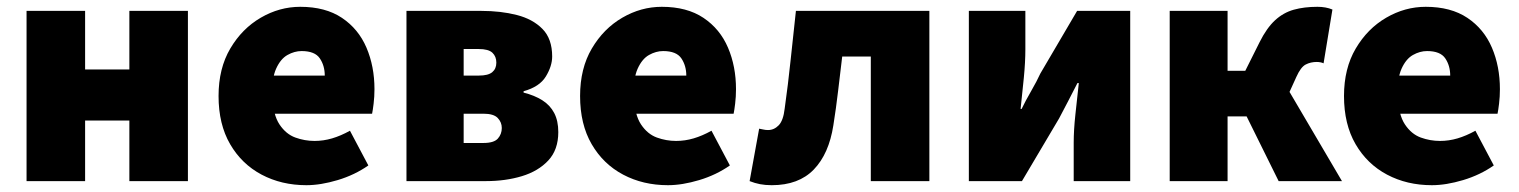

<svg xmlns="http://www.w3.org/2000/svg" viewBox="-20 -532 4462 564"><path d="M58 0V-500H230V-328H360V-500H532V0H360V-178H230V0Z M880 12Q807 12 748.5 -19Q690 -50 656 -108.5Q622 -167 622 -250Q622 -331 656.5 -389.5Q691 -448 746 -480Q801 -512 862 -512Q936 -512 984.5 -479.5Q1033 -447 1056.5 -392Q1080 -337 1080 -270Q1080 -248 1077.5 -227.5Q1075 -207 1073 -198H758L756 -310H934Q934 -339 919.5 -360.5Q905 -382 866 -382Q845 -382 824.5 -370.5Q804 -359 791 -330Q778 -301 780 -250Q782 -195 801 -166.5Q820 -138 847.5 -128Q875 -118 904 -118Q930 -118 955.5 -125.5Q981 -133 1008 -148L1062 -46Q1022 -18 972 -3Q922 12 880 12Z M1174 0V-500H1394Q1451 -500 1498 -488Q1545 -476 1573.5 -447Q1602 -418 1602 -366Q1602 -338 1583.5 -307.5Q1565 -277 1518 -264V-260Q1550 -252 1573 -237.5Q1596 -223 1608 -200Q1620 -177 1620 -144Q1620 -92 1590.5 -60.5Q1561 -29 1513 -14.5Q1465 0 1408 0ZM1342 -310H1387Q1414 -310 1426 -320Q1438 -330 1438 -348Q1438 -366 1426.5 -377Q1415 -388 1386 -388H1342ZM1342 -112H1400Q1431 -112 1442.5 -125Q1454 -138 1454 -156Q1454 -173 1442 -185.5Q1430 -198 1400 -198H1342Z M1942 12Q1869 12 1810.5 -19Q1752 -50 1718 -108.5Q1684 -167 1684 -250Q1684 -331 1718.5 -389.5Q1753 -448 1808 -480Q1863 -512 1924 -512Q1998 -512 2046.5 -479.5Q2095 -447 2118.5 -392Q2142 -337 2142 -270Q2142 -248 2139.5 -227.5Q2137 -207 2135 -198H1820L1818 -310H1996Q1996 -339 1981.5 -360.5Q1967 -382 1928 -382Q1907 -382 1886.5 -370.5Q1866 -359 1853 -330Q1840 -301 1842 -250Q1844 -195 1863 -166.5Q1882 -138 1909.5 -128Q1937 -118 1966 -118Q1992 -118 2017.5 -125.5Q2043 -133 2070 -148L2124 -46Q2084 -18 2034 -3Q1984 12 1942 12Z M2247 12Q2228 12 2212.5 9Q2197 6 2182 0L2210 -154Q2216 -153 2222.5 -151.5Q2229 -150 2236 -150Q2254 -150 2267.5 -164Q2281 -178 2285 -213Q2295 -284 2302.5 -356Q2310 -428 2318 -500H2710V0H2538V-366H2454Q2448 -317 2442 -265.5Q2436 -214 2428 -164Q2415 -80 2370.5 -34Q2326 12 2247 12Z M2826 0V-500H2992V-387Q2992 -350 2987.5 -303.5Q2983 -257 2978 -212H2981Q2992 -235 3009 -264.5Q3026 -294 3036 -316L3144 -500H3300V0H3134V-113Q3134 -150 3139 -196Q3144 -242 3149 -288H3145Q3134 -266 3118 -235.5Q3102 -205 3091 -184L2982 0Z M3416 0V-500H3586V-324H3638L3680 -408Q3701 -450 3725.5 -472.5Q3750 -495 3780.5 -503.5Q3811 -512 3850 -512Q3875 -512 3894 -504L3868 -346Q3864 -348 3858.5 -349Q3853 -350 3848 -350Q3830 -350 3815.5 -342.5Q3801 -335 3788 -306L3768 -262L3922 0H3736L3642 -190H3586V0Z M4186 12Q4113 12 4054.5 -19Q3996 -50 3962 -108.5Q3928 -167 3928 -250Q3928 -331 3962.5 -389.5Q3997 -448 4052 -480Q4107 -512 4168 -512Q4242 -512 4290.5 -479.5Q4339 -447 4362.5 -392Q4386 -337 4386 -270Q4386 -248 4383.5 -227.5Q4381 -207 4379 -198H4064L4062 -310H4240Q4240 -339 4225.5 -360.5Q4211 -382 4172 -382Q4151 -382 4130.5 -370.5Q4110 -359 4097 -330Q4084 -301 4086 -250Q4088 -195 4107 -166.5Q4126 -138 4153.5 -128Q4181 -118 4210 -118Q4236 -118 4261.5 -125.5Q4287 -133 4314 -148L4368 -46Q4328 -18 4278 -3Q4228 12 4186 12Z"/></svg>

Font: Source Sans 3 Black
Style: Regular
Weight: 900
Designer: Paul D. Hunt
Foundry: Adobe
Version: Version 3.046;hotconv 1.0.118;makeotfexe 2.5.65603